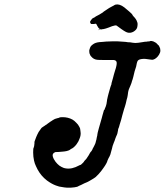

<svg xmlns="http://www.w3.org/2000/svg" viewBox="-20 -827 755 880"><path d="M668 -638Q667 -640 675 -639Q683 -638 689 -634Q695 -632 702 -624Q703 -622 704 -621Q708 -620 711 -612Q715 -605 715 -596Q715 -588 713 -585Q710 -576 702 -567Q690 -554 678 -553Q674 -553 673.5 -553.5Q673 -554 669 -554Q662 -555 647 -557Q637 -558 626 -556Q616 -554 612.5 -550Q609 -546 607 -537Q606 -530 604 -522Q600 -509 597 -500Q595 -492 591 -475Q589 -468 588 -464Q586 -460 585 -455.5Q584 -451 582.5 -446.5Q581 -442 578 -435Q569 -417 567 -403Q567 -398 566 -395Q565 -392 565 -388.5Q565 -385 563.5 -380.5Q562 -376 560.5 -370Q559 -364 558.5 -361Q558 -358 556 -350.5Q554 -343 552 -337Q550 -331 549 -328Q548 -323 541 -300Q538 -289 535 -277Q532 -268 528.5 -256Q525 -244 525 -243.5Q525 -243 523 -239Q521 -235 521 -230Q519 -214 513 -203Q511 -199 509 -193Q505 -180 502 -174Q495 -157 493 -145Q492 -141 490 -134.5Q488 -128 488 -127Q487 -120 481 -108L478 -103L473 -92Q470 -79 454 -57Q444 -42 430.5 -27.5Q417 -13 409 -9Q405 -7 401.5 -4.5Q398 -2 393 0.5Q388 3 386 4.5Q384 6 379 8Q368 12 351 21Q347 23 345 23.5Q343 24 340 26Q337 28 334 29Q323 32 306 33Q285 34 275 32Q256 29 251 28Q248 27 245 26Q227 21 208 9Q196 2 182 -11Q159 -33 145 -65Q139 -77 136 -91Q132 -109 132 -128Q132 -148 134 -149Q134 -149 135 -152.5Q136 -156 136.5 -157.5Q137 -159 137 -162Q137 -165 137.5 -166.5Q138 -168 138 -170.5Q138 -173 138 -174Q136 -174 146 -199Q150 -209 157 -222Q172 -245 175 -244Q175 -244 179 -247Q183 -250 184.5 -250.5Q186 -251 188 -253Q190 -255 190 -254.5Q190 -254 192 -255.5Q194 -257 194.5 -257Q195 -257 195.5 -258Q196 -259 198 -260Q200 -261 212 -270Q215 -272 217 -273Q219 -274 220.5 -275.5Q222 -277 226.5 -279Q231 -281 232 -282Q232 -282 235.5 -283Q239 -284 242 -285Q245 -286 246 -286Q249 -286 251.5 -288Q254 -290 267 -290Q292 -290 312 -279Q321 -274 330 -264Q338 -257 344 -245Q348 -238 348 -232Q348 -229 349 -224Q352 -208 344 -190Q341 -180 331 -166Q318 -149 305 -144Q304 -143 300.5 -140.5Q297 -138 296 -138Q286 -134 276 -133Q272 -133 266.5 -132Q261 -131 248.5 -130.5Q236 -130 234 -130Q218 -124 222 -110Q225 -98 235 -85Q243 -75 252 -68Q262 -61 273 -57Q291 -52 310 -56Q327 -60 341 -68L345 -70L351 -72Q352 -73 354 -75Q360 -80 364 -85Q366 -89 370.5 -93.5Q375 -98 375 -98Q375 -98 379 -104Q387 -115 393 -127Q395 -130 396 -131Q399 -133 403 -141Q405 -147 406 -148Q407 -149 408.5 -152Q410 -155 410.5 -156Q411 -157 414 -163Q418 -170 420 -181Q421 -185 422 -188Q423 -191 423 -194Q423 -197 424.5 -201Q426 -205 426 -209Q426 -214 433 -239Q444 -278 447 -288Q448 -291 448.5 -294Q449 -297 451 -303Q453 -309 454 -313.5Q455 -318 456 -320.5Q457 -323 457 -323Q459 -322 461 -330Q462 -333 462 -333Q463 -333 466 -343Q469 -353 469 -357Q469 -359 470 -363L471 -371L473 -379V-380Q475 -388 477 -396Q488 -436 489 -436.5Q490 -437 490 -438Q489 -440 498 -470Q500 -478 501.5 -483.5Q503 -489 504.5 -494Q506 -499 508 -505.5Q510 -512 511 -515Q517 -537 514 -544Q511 -551 501 -552Q498 -552 463.5 -552Q429 -552 425 -553Q409 -555 399 -567Q395 -571 395 -571.5Q395 -572 392.5 -577Q390 -582 390 -583Q390 -584 389.5 -587.5Q389 -591 389 -595Q391 -605 392 -605Q392 -606 392 -606.5Q392 -607 393 -608.5Q394 -610 395 -613Q398 -618 405 -623Q416 -632 436 -634Q441 -634 444 -634.5Q447 -635 456 -635.5Q465 -636 466.5 -636.5Q468 -637 494.5 -637.5Q521 -638 527 -637Q551 -636 556 -635Q559 -634 565.5 -633.5Q572 -633 577 -633Q586 -631 600 -630Q608 -630 614 -631Q620 -632 624 -632.5Q628 -633 634 -634Q644 -636 650 -636Q655 -636 654.5 -636.5Q654 -637 659 -637ZM510 -806Q528 -810 550 -793Q558 -787 572 -774.5Q586 -762 586 -761Q586 -759 591 -753Q605 -739 608 -728Q610 -724 610.5 -719.5Q611 -715 610 -708Q609 -695 599 -687Q590 -679 578 -677Q570 -676 564 -678Q554 -680 521 -705Q515 -710 514 -710Q509 -712 494 -707Q460 -693 448 -693Q446 -693 440 -691Q436 -688 436 -688.5Q436 -689 440 -691L444 -693H441Q438 -693 435 -691.5Q432 -690 430 -689H429Q430 -690 433.5 -692Q437 -694 437 -694.5Q437 -695 435 -696Q431 -698 425 -710Q422 -717 420 -718Q418 -719 411 -717H398L396 -719Q394 -719 395 -720Q396 -723 393 -723Q392 -723 393 -724V-726Q392 -726 393 -728Q394 -729 394.5 -730Q395 -731 395.5 -732Q396 -733 396 -733L397 -735L398 -736Q398 -736 400 -738Q402 -740 401.5 -740.5Q401 -741 405 -743Q409 -745 410 -746H411Q411 -746 414 -748Q415 -750 435 -760Q441 -763 448 -768Q448 -768 450.5 -769.5Q453 -771 453.5 -772Q454 -773 455 -773.5Q456 -774 461 -777.5Q466 -781 468.5 -782.5Q471 -784 471.5 -784.5Q472 -785 476 -787.5Q480 -790 481.5 -791Q483 -792 491.5 -796.5Q500 -801 502 -802Q504 -804 510 -806Z"/></svg>

Font: TT2020 Style E
Style: Italic
Weight: 400
Italic angle: -15°
Version: Version 0.2.000